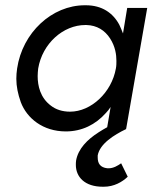

<svg xmlns="http://www.w3.org/2000/svg" viewBox="-20 -490 593 729"><path d="M463 -460 447 -363C443 -374 438 -385 433 -396C409 -441 367 -470 306 -470C305 -470 303 -470 302 -470C177 -470 65 -366 45 -230C43 -217 42 -203 42 -191C42 -162 48 -133 59 -102C82 -41 143 9 230 9C291 9 343 -17 382 -61C389 -68 395 -76 400 -84L387 -7C376 -1 366 5 355 12C311 40 277 75 269 119C268 125 268 131 268 136C268 182 302 219 370 219C371 219 373 219 374 219C413 219 444 201 465 181L440 130C427 139 411 149 392 149C391 149 390 149 388 149C360 146 351 130 351 108C351 105 351 103 351 100C359 56 413 22 459 0L458 -1H459L539 -460ZM125 -230C141 -325 220 -395 304 -395C305 -395 307 -395 308 -395C348 -394 378 -375 398 -344C418 -313 422 -282 422 -259C422 -250 422 -240 420 -230C404 -139 326 -66 246 -66C217 -66 192 -74 173 -89C133 -119 123 -164 123 -201C123 -211 124 -220 125 -230Z"/></svg>

Font: Jost
Style: Italic
Weight: 400
Italic angle: -5°
Version: Version 3.710